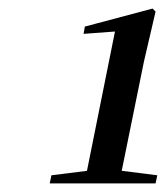

<svg xmlns="http://www.w3.org/2000/svg" viewBox="-20 -850 389 448"><path d="M96 -422 100 -441 204 -454H244L347 -441L343 -422ZM177 -422 252 -795 269 -778 175 -771 178 -788 336 -830 343 -823 316 -707 258 -422Z"/></svg>

Font: Source Serif 4 48pt SemiBold
Style: Italic
Weight: 600
Italic angle: -12°
Designer: Frank Grießhammer
Foundry: Adobe Systems Incorporated
Version: Version 4.004;hotconv 1.0.116;makeotfexe 2.5.65601